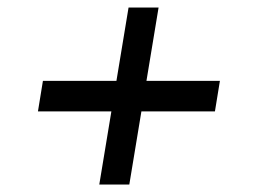

<svg xmlns="http://www.w3.org/2000/svg" viewBox="-20 -539 676 509"><path d="M243.2 -49.8 320.8 -519H400.4L322.8 -49.8ZM80.6 -243.7 93.8 -324.7H563L549.8 -243.7Z"/></svg>

Font: Inter 28pt
Style: Italic
Weight: 400
Italic angle: -9.3988°
Designer: Rasmus Andersson
Foundry: rsms
Version: Version 4.001;git-66647c0bb